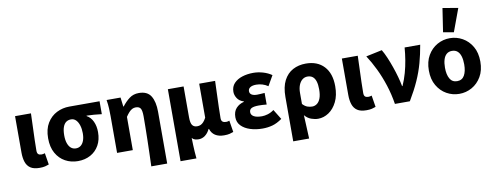

<svg xmlns="http://www.w3.org/2000/svg" viewBox="-74 -1191 4553 1767"><g transform="rotate(-10 2202.5 -308.0)"><path d="M206 12Q151.1 12 120.6 -8.6Q90 -29.2 77.4 -66.9Q64.7 -104.7 64.7 -155.2V-496.1H213.3Q211.7 -438.1 209.1 -373.4Q206.6 -308.7 204.8 -249.7Q203.1 -190.7 203.1 -149.2Q203.1 -125.5 213.6 -116Q224 -106.6 244.3 -106.6Q250.5 -106.6 259.3 -108.1Q268.2 -109.6 275.6 -112.6L293.1 -4.2Q277.1 2.1 257.3 7Q237.6 12 206 12Z M564.2 12Q499.5 12 446 -17.3Q392.5 -46.6 360.7 -103.3Q328.9 -159.9 328.9 -242.2Q328.9 -328.1 363.6 -384.5Q398.4 -441 453.6 -468.6Q508.9 -496.1 571.1 -496.1H854.4V-375.5Q814.1 -380.1 783.1 -382.9Q752.2 -385.6 713.5 -386.4V-382.4Q751.3 -361.9 771.3 -318.8Q791.4 -275.7 791.4 -219.2Q791.4 -147.6 762.2 -95.9Q733.1 -44.2 681.8 -16.1Q630.5 12 564.2 12ZM565.8 -106.6Q592.4 -106.6 611.5 -121.7Q630.5 -136.7 641 -165.1Q651.4 -193.5 651.4 -234Q651.4 -273.5 641.4 -306.1Q631.4 -338.7 612.5 -358.1Q593.6 -377.5 566.2 -377.5Q539.6 -377.5 520.3 -363.7Q501 -349.9 490.3 -320Q479.5 -290.2 479.5 -242.2Q479.5 -199.3 490.2 -168.8Q500.8 -138.4 520 -122.5Q539.3 -106.6 565.8 -106.6Z M1219.3 176.7Q1221.1 118.4 1223.2 54.6Q1225.4 -9.2 1226.6 -71.9Q1227.9 -134.5 1228.7 -190.5Q1229.5 -246.5 1229.5 -289.2Q1229.5 -342.8 1216.9 -362.9Q1204.3 -382.9 1171.4 -382.9Q1153.9 -382.9 1138.6 -375Q1123.3 -367.1 1108.6 -351.1Q1093.9 -335.2 1077.7 -310.8V0H930.7V-343.5Q930.7 -373.3 929 -414.3Q927.2 -455.2 920.1 -496.1H1050.6L1061.2 -410.1H1064.9Q1097 -452 1134.1 -480Q1171.1 -508.1 1222.8 -508.1Q1302.3 -508.1 1335.1 -454.6Q1367.9 -401 1367.9 -308V176.7Z M1492.7 176.7V-496.1H1639.7V-207Q1639.7 -154.6 1654.6 -133.9Q1669.4 -113.2 1700.6 -113.2Q1717.5 -113.2 1732 -119.5Q1746.5 -125.8 1759.6 -140.1Q1772.8 -154.5 1785.5 -178.5V-496.1H1934.2Q1932.5 -438.1 1929.9 -373.4Q1927.4 -308.7 1925.7 -249.7Q1923.9 -190.7 1923.9 -149.2Q1923.9 -125.5 1936 -116Q1948.2 -106.6 1968.4 -106.6Q1974.6 -106.6 1983.5 -108.1Q1992.3 -109.6 1999.7 -112.6L2017.2 -4.2Q2001.2 2.1 1981.5 7Q1961.7 12 1930.1 12Q1879 12 1846.6 -9.2Q1814.2 -30.4 1802 -70.6H1798.3Q1780.2 -33.1 1752.9 -13Q1725.7 7.1 1693.1 7.1Q1675.5 7.1 1659.5 2.7Q1643.5 -1.6 1630.7 -16.1Q1631.6 20.3 1632.8 51.4Q1634 82.6 1635.9 112.4Q1637.7 142.3 1641.3 176.7Z M2289.8 12Q2226.7 12 2174.1 -4.9Q2121.6 -21.9 2090.5 -54.2Q2059.5 -86.4 2059.5 -133.1Q2059.5 -187.1 2088.2 -218.1Q2116.8 -249.1 2161.5 -260.2V-264.2Q2120.4 -277.1 2101.4 -306.9Q2082.4 -336.7 2082.4 -366.9Q2082.4 -415.7 2111.9 -446.8Q2141.3 -477.9 2188.9 -493Q2236.5 -508 2291.8 -508Q2336.8 -508 2382.3 -494.8Q2427.8 -481.6 2463.4 -456.7L2409.4 -362.6Q2384 -379.8 2356.4 -387.9Q2328.7 -396.1 2300.1 -396.1Q2264 -396.1 2244.3 -383.4Q2224.6 -370.7 2224.6 -348.4Q2224.6 -325.9 2242.9 -314.9Q2261.2 -303.8 2293.4 -303.8Q2309.5 -303.8 2327.9 -305.3Q2346.4 -306.8 2363.8 -307.8V-199.3Q2346 -201.3 2326.8 -202.3Q2307.7 -203.3 2290.7 -203.3Q2244.7 -203.3 2223.2 -192.5Q2201.8 -181.7 2201.8 -155.8Q2201.8 -129.6 2227.8 -115Q2253.8 -100.4 2303.6 -100.4Q2327.6 -100.4 2357.2 -109Q2386.8 -117.6 2416 -138.8L2473.2 -45.8Q2425.5 -11.8 2381.6 0.1Q2337.6 12 2289.8 12Z M2545.7 176.7V-237.2Q2545.7 -331.5 2576.9 -391.3Q2608.1 -451 2661.7 -479.6Q2715.2 -508.1 2782.9 -508.1Q2891.2 -508.1 2952.8 -442Q3014.4 -376 3014.4 -255.9Q3014.4 -170.8 2984.8 -110.8Q2955.1 -50.8 2908.1 -19.4Q2861 12 2808.6 12Q2777.6 12 2744.1 -0.1Q2710.7 -12.3 2684.1 -43.3Q2685.9 -5.2 2687.7 31.6Q2689.4 68.4 2691 104.3Q2692.7 140.2 2694.3 176.7ZM2774.3 -108.3Q2798.7 -108.3 2819.2 -123.4Q2839.7 -138.4 2851.8 -170.7Q2863.8 -202.9 2863.8 -254.2Q2863.8 -298.8 2854.3 -328.4Q2844.8 -358 2825.8 -372.9Q2806.8 -387.8 2777.6 -387.8Q2750.4 -387.8 2729.4 -371Q2708.4 -354.2 2696.4 -323.5Q2684.5 -292.8 2684.5 -250.6V-148.1Q2707 -123.8 2729.4 -116Q2751.8 -108.3 2774.3 -108.3Z M3260 12Q3205.1 12 3174.6 -8.6Q3144 -29.2 3131.4 -66.9Q3118.7 -104.7 3118.7 -155.2V-496.1H3267.3Q3265.7 -438.1 3263.1 -373.4Q3260.6 -308.7 3258.8 -249.7Q3257.1 -190.7 3257.1 -149.2Q3257.1 -125.5 3267.6 -116Q3278 -106.6 3298.3 -106.6Q3304.5 -106.6 3313.3 -108.1Q3322.2 -109.6 3329.6 -112.6L3347.1 -4.2Q3331.1 2.1 3311.3 7Q3291.6 12 3260 12Z M3527.2 0Q3512.8 -91.9 3484.8 -178.4Q3456.8 -264.8 3420.2 -340.3Q3383.5 -415.8 3343.8 -476.4L3493.8 -508.1Q3513.7 -475 3533 -429.8Q3552.2 -384.6 3569.5 -335.1Q3586.9 -285.5 3600.1 -237.5Q3613.3 -189.5 3620.6 -149.8H3624.6Q3649.5 -206.1 3665.6 -264Q3681.7 -321.9 3691.2 -380.4Q3700.7 -439 3705.2 -496.1H3850.9Q3835.8 -408.4 3814.2 -329.8Q3792.6 -251.2 3757.1 -171.4Q3721.6 -91.7 3666.7 0Z M4128.5 12Q4065.4 12 4010.6 -18.6Q3955.9 -49.3 3921.9 -107.4Q3887.9 -165.4 3887.9 -247.9Q3887.9 -330.5 3921.9 -388.6Q3955.9 -446.7 4010.6 -477.4Q4065.4 -508.1 4128.5 -508.1Q4191.6 -508.1 4246.3 -477.4Q4301.1 -446.7 4335.1 -388.6Q4369.1 -330.5 4369.1 -247.9Q4369.1 -165.4 4335.1 -107.4Q4301.1 -49.3 4246.3 -18.6Q4191.6 12 4128.5 12ZM4128.5 -106.6Q4174.7 -106.6 4196.6 -145Q4218.4 -183.3 4218.4 -247.9Q4218.4 -291 4208.9 -323Q4199.3 -354.9 4179.3 -372.2Q4159.2 -389.5 4128.5 -389.5Q4097.7 -389.5 4077.7 -372.2Q4057.6 -354.9 4048.1 -323Q4038.5 -291 4038.5 -247.9Q4038.5 -183.3 4060.5 -145Q4082.4 -106.6 4128.5 -106.6ZM4176 -555.1 4077.9 -572.6 4111.4 -793.2 4254.9 -768.7Z"/></g></svg>

Font: Source Sans 3 Variable
Style: Regular
Weight: 200
Designer: Paul D. Hunt
Foundry: Adobe Systems Incorporated
Version: Version 3.026